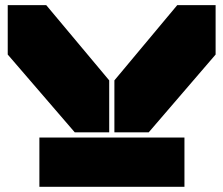

<svg xmlns="http://www.w3.org/2000/svg" viewBox="-20 -720 861 740"><path d="M268.1 -210 9.8 -509.8V-700.2H158.2L400.9 -410.2V-210ZM131.8 0V-189.9H690.9V0ZM420.9 -210V-410.2L663.1 -700.2H811V-509.8L553.2 -210Z"/></svg>

Font: Nastup Basic
Style: Regular
Weight: 400
Designer: Maksym Kobuzan
Foundry: Zakznak
Version: Version 1.020;FEAKit 1.0